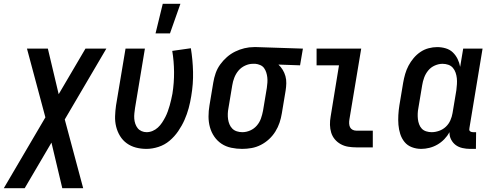

<svg xmlns="http://www.w3.org/2000/svg" viewBox="-71 -776 2591 1011"><path d="M-51 215 168 -158 71 -520H181L238 -280L379 -520H489L270 -147L367 215H257L200 -25L59 215Z M748 -600 786 -756H879L824 -600ZM700 8Q671 8 644.5 1Q618 -6 596.5 -21.5Q575 -37 561 -60Q547 -83 540.5 -109.5Q534 -136 535 -164.5Q536 -193 540 -221L590 -520H692L640 -207Q638 -193 636.5 -179Q635 -165 636 -151Q637 -137 641.5 -124Q646 -111 654 -101Q662 -91 674.5 -85.5Q687 -80 701 -80Q717 -80 732.5 -86.5Q748 -93 760.5 -104.5Q773 -116 782.5 -130.5Q792 -145 799.5 -159.5Q807 -174 812.5 -189.5Q818 -205 822.5 -220.5Q827 -236 830.5 -252Q834 -268 837 -283Q846 -340 845.5 -397Q845 -454 836 -508L934 -522Q944 -461 945.5 -397.5Q947 -334 936 -270Q931 -238 922.5 -206.5Q914 -175 900.5 -144.5Q887 -114 867.5 -85.5Q848 -57 822 -35Q796 -13 763.5 -2.5Q731 8 700 8Z M1204 8Q1175 8 1146.5 2Q1118 -4 1095.5 -19Q1073 -34 1057.5 -56.5Q1042 -79 1034.5 -106Q1027 -133 1027 -162.5Q1027 -192 1032 -221L1052 -341Q1056 -366 1064.5 -390.5Q1073 -415 1088.5 -436.5Q1104 -458 1124 -475.5Q1144 -493 1167.5 -504.5Q1191 -516 1216 -522Q1241 -528 1266 -528H1281L1524 -520L1509 -432L1395 -436Q1408 -424 1417.5 -408.5Q1427 -393 1432 -375Q1437 -357 1436.5 -337.5Q1436 -318 1433 -299L1413 -179Q1409 -154 1401 -130Q1393 -106 1379 -83.5Q1365 -61 1345.5 -43Q1326 -25 1302.5 -13Q1279 -1 1254 3.5Q1229 8 1204 8ZM1205 -80Q1226 -80 1246.5 -89Q1267 -98 1281.5 -115Q1296 -132 1303 -152Q1310 -172 1314 -193L1334 -313Q1336 -327 1337 -341Q1338 -355 1336.5 -368.5Q1335 -382 1331 -394.5Q1327 -407 1319.5 -417.5Q1312 -428 1299 -433.5Q1286 -439 1274 -440H1260Q1240 -440 1219.5 -430.5Q1199 -421 1185 -404.5Q1171 -388 1163 -367.5Q1155 -347 1152 -327L1132 -207Q1129 -192 1128.5 -177Q1128 -162 1130 -148Q1132 -134 1137.5 -121Q1143 -108 1152.5 -98.5Q1162 -89 1176 -84.5Q1190 -80 1205 -80Z M1805 0Q1783 0 1762 -3.5Q1741 -7 1723 -17Q1705 -27 1692 -42.5Q1679 -58 1673 -77.5Q1667 -97 1666.5 -118.5Q1666 -140 1670 -162L1714 -432H1596V-520H1831L1769 -148Q1767 -137 1767.5 -126Q1768 -115 1772 -106.5Q1776 -98 1785 -93Q1794 -88 1805 -88H1892V0Z M2147 8Q2121 8 2097.5 -1Q2074 -10 2059 -28.5Q2044 -47 2036.5 -70.5Q2029 -94 2027 -119Q2025 -144 2026.5 -170Q2028 -196 2032 -221L2052 -341Q2056 -364 2062.5 -386.5Q2069 -409 2080 -430Q2091 -451 2107 -470Q2123 -489 2143 -502.5Q2163 -516 2186 -522Q2209 -528 2231 -528Q2254 -528 2276 -521.5Q2298 -515 2313.5 -500Q2329 -485 2338.5 -465.5Q2348 -446 2352 -424L2368 -520H2470L2401 -103Q2400 -98 2400 -93.5Q2400 -89 2403 -86Q2406 -83 2410.5 -81.5Q2415 -80 2419 -80H2436L2435 8H2404Q2384 8 2364 3.5Q2344 -1 2329 -12Q2314 -23 2304.5 -41Q2295 -59 2296 -80Q2285 -60 2268.5 -43Q2252 -26 2232 -14.5Q2212 -3 2190 2.5Q2168 8 2147 8ZM2202 -80Q2221 -80 2241 -87Q2261 -94 2276.5 -108.5Q2292 -123 2300.5 -142.5Q2309 -162 2312 -181L2332 -301Q2334 -317 2335 -333Q2336 -349 2334.5 -364Q2333 -379 2328 -393.5Q2323 -408 2313.5 -419Q2304 -430 2289.5 -435Q2275 -440 2259 -440Q2239 -440 2218.5 -431Q2198 -422 2184 -405Q2170 -388 2162.5 -367.5Q2155 -347 2152 -327L2132 -207Q2129 -192 2128.5 -177.5Q2128 -163 2129.5 -149Q2131 -135 2136 -121.5Q2141 -108 2150 -98.5Q2159 -89 2173 -84.5Q2187 -80 2202 -80Z"/></svg>

Font: Iosevka SS18 Semibold
Style: Italic
Weight: 600
Italic angle: -9°
Monospace: yes
Designer: Belleve Invis
Foundry: Belleve Invis
Version: Version 25.1.1; ttfautohint (v1.8.4)